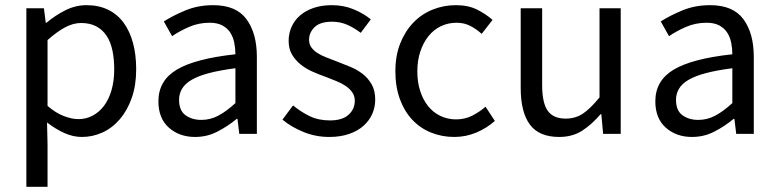

<svg xmlns="http://www.w3.org/2000/svg" viewBox="-20 -518 3008 743"><path d="M82 205V-486H150L157 -430H160Q193 -458 232.5 -478Q272 -498 315 -498Q362 -498 398 -480.5Q434 -463 458 -430.5Q482 -398 494.5 -352.5Q507 -307 507 -250Q507 -188 490 -139.5Q473 -91 444 -57Q415 -23 377 -5.5Q339 12 297 12Q263 12 229.5 -3Q196 -18 162 -44L164 41V205ZM283 -57Q313 -57 338.5 -70.5Q364 -84 382.5 -108.5Q401 -133 411.5 -169Q422 -205 422 -250Q422 -290 415 -323Q408 -356 392.5 -379.5Q377 -403 352.5 -416Q328 -429 294 -429Q263 -429 231.5 -412Q200 -395 164 -363V-108Q197 -80 228 -68.5Q259 -57 283 -57Z M735 12Q674 12 633.5 -24Q593 -60 593 -126Q593 -206 664 -248.5Q735 -291 891 -308Q891 -331 886.5 -353Q882 -375 871 -392Q860 -409 840.5 -419.5Q821 -430 791 -430Q749 -430 712 -414Q675 -398 646 -378L614 -435Q648 -457 697 -477.5Q746 -498 805 -498Q894 -498 934 -443.5Q974 -389 974 -298V0H906L899 -58H896Q861 -29 821 -8.5Q781 12 735 12ZM759 -54Q794 -54 825 -70.5Q856 -87 891 -119V-254Q830 -246 788.5 -235Q747 -224 721.5 -209Q696 -194 684.5 -174.5Q673 -155 673 -132Q673 -90 698 -72Q723 -54 759 -54Z M1254 12Q1202 12 1155 -7Q1108 -26 1073 -55L1114 -110Q1146 -84 1179.5 -68Q1213 -52 1257 -52Q1305 -52 1329 -74Q1353 -96 1353 -128Q1353 -147 1343 -161Q1333 -175 1317.5 -185.5Q1302 -196 1282 -204Q1262 -212 1242 -220Q1216 -229 1190 -240.5Q1164 -252 1143.5 -268.5Q1123 -285 1110 -307Q1097 -329 1097 -360Q1097 -389 1108.5 -414.5Q1120 -440 1141.5 -458.5Q1163 -477 1194 -487.5Q1225 -498 1264 -498Q1310 -498 1348.5 -482Q1387 -466 1415 -443L1376 -391Q1351 -410 1324 -422Q1297 -434 1265 -434Q1219 -434 1197.5 -413Q1176 -392 1176 -364Q1176 -347 1185 -334.5Q1194 -322 1209 -312.5Q1224 -303 1243.5 -295.5Q1263 -288 1284 -280Q1310 -270 1336.5 -259Q1363 -248 1384 -231.5Q1405 -215 1418.5 -191Q1432 -167 1432 -133Q1432 -103 1420.5 -77Q1409 -51 1386.5 -31Q1364 -11 1330.5 0.5Q1297 12 1254 12Z M1738 12Q1690 12 1648 -5Q1606 -22 1575.5 -54.5Q1545 -87 1527.5 -134.5Q1510 -182 1510 -242Q1510 -303 1529 -350.5Q1548 -398 1580 -431Q1612 -464 1654.5 -481Q1697 -498 1744 -498Q1792 -498 1826 -481Q1860 -464 1886 -441L1844 -387Q1823 -406 1799.5 -418Q1776 -430 1747 -430Q1714 -430 1686 -416.5Q1658 -403 1638 -378Q1618 -353 1606.5 -318.5Q1595 -284 1595 -242Q1595 -200 1606 -166Q1617 -132 1636.5 -107.5Q1656 -83 1684 -69.5Q1712 -56 1745 -56Q1779 -56 1807.5 -70.5Q1836 -85 1859 -105L1895 -50Q1862 -21 1822 -4.5Q1782 12 1738 12Z M2144 12Q2066 12 2030.5 -36Q1995 -84 1995 -178V-486H2078V-189Q2078 -120 2099.5 -89.5Q2121 -59 2169 -59Q2207 -59 2236 -78.5Q2265 -98 2300 -141V-486H2382V0H2314L2307 -76H2304Q2270 -36 2232.5 -12Q2195 12 2144 12Z M2658 12Q2597 12 2556.5 -24Q2516 -60 2516 -126Q2516 -206 2587 -248.5Q2658 -291 2814 -308Q2814 -331 2809.5 -353Q2805 -375 2794 -392Q2783 -409 2763.5 -419.5Q2744 -430 2714 -430Q2672 -430 2635 -414Q2598 -398 2569 -378L2537 -435Q2571 -457 2620 -477.5Q2669 -498 2728 -498Q2817 -498 2857 -443.5Q2897 -389 2897 -298V0H2829L2822 -58H2819Q2784 -29 2744 -8.5Q2704 12 2658 12ZM2682 -54Q2717 -54 2748 -70.5Q2779 -87 2814 -119V-254Q2753 -246 2711.5 -235Q2670 -224 2644.5 -209Q2619 -194 2607.5 -174.5Q2596 -155 2596 -132Q2596 -90 2621 -72Q2646 -54 2682 -54Z"/></svg>

Font: Source Sans Pro
Style: Regular
Weight: 400
Designer: Paul D. Hunt
Foundry: Adobe Systems Incorporated
Version: Version 2.021;PS 2.000;hotconv 1.0.86;makeotf.lib2.5.63406